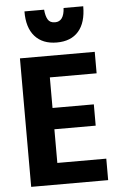

<svg xmlns="http://www.w3.org/2000/svg" viewBox="-62 -997 709 1051"><g transform="rotate(-5 292.0 -472.0)"><path d="M489 8H66V-698H477V-580H220V-412H447V-295H220V-110H489ZM113 -952H221Q224 -917 235.5 -897.5Q247 -878 275 -878Q324 -878 328 -952H436Q436 -862 394.5 -814.5Q353 -767 275 -767Q197 -767 154.5 -815Q112 -863 113 -952Z"/></g></svg>

Font: Repo
Style: Bold
Weight: 700
Designer: Stefan Peev
Foundry: Context Ltd
Version: Version 001.000